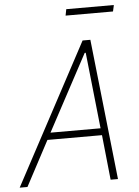

<svg xmlns="http://www.w3.org/2000/svg" viewBox="-77 -892 676 936"><g transform="rotate(-5 261.5 -423.5)"><path d="M-19 0 349 -688H387L462 0H426L403 -220H136L19 0ZM154 -254H399L359 -627H354ZM277 -816 283 -847H516L509 -816Z"/></g></svg>

Font: Saira SemiCondensed Thin
Style: Italic
Weight: 250
Width: 4
Italic angle: -12°
Designer: Hector Gatti with collaboration of the Omnibus-Type team
Foundry: Omnibus-Type
Version: Version 1.101